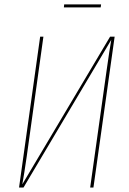

<svg xmlns="http://www.w3.org/2000/svg" viewBox="-20 -846 580 866"><path d="M434.1 -812.5H268.1L269.5 -826.2H436ZM497.1 -680.7 401.4 0H386.7L460.9 -528.8Q474.6 -626 481.9 -666.5L85.9 0H65.9L161.1 -680.7H175.8L100.6 -140.6Q88.9 -59.6 80.6 -14.6L476.6 -680.7Z"/></svg>

Font: Fira Sans Compressed Hair
Style: Italic
Weight: 100
Width: 3
Italic angle: -8°
Designer: Carrois Corporate & Edenspiekermann AG
Foundry: Carrois Corporate GbR & Edenspiekermann AG
Version: Version 4.203;PS 004.203;hotconv 1.0.88;makeotf.lib2.5.64775